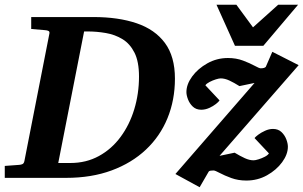

<svg xmlns="http://www.w3.org/2000/svg" viewBox="-35 -742 1266 801"><path d="M-15.1 0V-49.8L44.9 -54.2Q53.2 -54.7 59.1 -57.6Q64.9 -60.5 66.9 -70.8L170.9 -601.1Q172.9 -609.9 167.5 -612.8Q162.1 -615.7 152.8 -616.2L95.2 -621.1V-670.9H355Q458.5 -670.9 534.9 -645Q611.3 -619.1 653.1 -562.7Q694.8 -506.3 694.8 -414.1Q694.8 -324.7 663.8 -249Q632.8 -173.3 573.7 -117.7Q514.6 -62 430.7 -31Q346.7 0 241.2 0ZM208 -62H258.8Q324.7 -62 377.7 -91.1Q430.7 -120.1 468 -170.7Q505.4 -221.2 525.1 -286.1Q544.9 -351.1 544.9 -422.9Q544.9 -484.9 526.1 -522.2Q507.3 -559.6 476.1 -578.6Q444.8 -597.7 406.7 -604.2Q368.7 -610.8 330.1 -610.8H315.9ZM1210.9 -470.2 880.9 -91.8 943.8 -105Q967.3 -90.8 986.6 -82Q1005.9 -73.2 1022.9 -73.2Q1030.3 -73.2 1043.7 -77.4Q1057.1 -81.5 1069.8 -88.1Q1082.5 -94.7 1086.9 -102.1L1026.9 -166Q1030.3 -170.9 1042.2 -179.9Q1054.2 -189 1070.8 -196.5Q1087.4 -204.1 1104 -204.1Q1125.5 -204.1 1139.2 -191.2Q1152.8 -178.2 1159.4 -160.9Q1166 -143.6 1166 -129.9Q1166 -98.1 1142.1 -65.4Q1118.2 -32.7 1078.9 -10.7Q1039.6 11.2 992.7 11.2Q958.5 11.2 929.9 0.7Q901.4 -9.8 881.8 -20.3Q862.3 -30.8 856 -30.8Q849.1 -30.8 843.3 -30Q837.4 -29.3 835 -24.9L797.9 39.1L696.8 -16.1L1026.9 -396L963.9 -382.8Q941.4 -397 922.1 -406Q902.8 -415 885.7 -415Q878.9 -415 865.5 -410.9Q852.1 -406.7 839.4 -400.1Q826.7 -393.6 821.8 -386.2L880.9 -323.2Q877.9 -317.9 866 -308.3Q854 -298.8 837.6 -291.5Q821.3 -284.2 804.7 -284.2Q783.2 -284.2 769.5 -297.1Q755.9 -310.1 749.3 -327.4Q742.7 -344.7 742.7 -357.9Q742.7 -390.1 766.6 -422.9Q790.5 -455.6 830.1 -477.8Q869.6 -500 916 -500Q950.2 -500 978.8 -489.3Q1007.3 -478.5 1026.9 -467.8Q1046.4 -457 1052.7 -457Q1067.9 -457 1073.7 -462.9L1101.1 -525.9ZM1208.5 -722.2 1063.5 -550.8H945.3L868.2 -722.2H951.2L1020.5 -627.9L1125.5 -722.2Z"/></svg>

Font: Charis
Style: Bold Italic
Weight: 700
Italic angle: -11°
Designer: Walt Agee, Miriam Martin, Annie Olsen, Victor Gaultney, Lorna Priest, Alan Ward, Bob Hallissy, Martin Hosken, Sharon Cor
Foundry: SIL Global
Version: Version 7.000